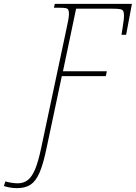

<svg xmlns="http://www.w3.org/2000/svg" viewBox="-153 -734 703 994"><path d="M-133 229 -125 205Q-114 209 -95 212Q-76 215 -62 215Q-31 215 -9.5 198.5Q12 182 28.5 143Q45 104 60 33L191 -584Q204 -641 204 -661Q204 -677 200.5 -683.5Q197 -690 186.5 -692Q176 -694 150 -694H126L131 -714H530L500 -554H476Q477 -562 483 -599Q489 -636 489 -651Q489 -669 485 -676.5Q481 -684 469.5 -686.5Q458 -689 430 -689H241L173 -365H400L395 -340H167L88 33Q71 115 52 159Q33 203 6 221.5Q-21 240 -65 240Q-100 240 -133 229Z"/></svg>

Font: Noto Serif NarrowThin
Style: Italic
Weight: 250
Width: 4
Italic angle: -12°
Designer: Monotype Design Team
Foundry: Monotype Imaging Inc.
Version: Version 1.001